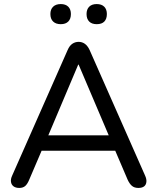

<svg xmlns="http://www.w3.org/2000/svg" viewBox="-20 -918 773 945"><path d="M75 7Q57 7 46.5 -1Q36 -9 34 -23Q32 -37 40 -54L313 -672Q322 -693 336 -702.5Q350 -712 367 -712Q384 -712 397.5 -702.5Q411 -693 421 -672L694 -54Q702 -37 700.5 -22.5Q699 -8 689 -0.5Q679 7 661 7Q641 7 629 -3.5Q617 -14 608 -34L537 -200L580 -176H152L195 -200L124 -34Q115 -12 104 -2.5Q93 7 75 7ZM365 -600 209 -231 185 -252H547L524 -231L367 -600ZM456 -799Q432 -799 419 -812Q406 -825 406 -849Q406 -872 419 -885Q432 -898 456 -898Q480 -898 493 -885Q506 -872 506 -849Q506 -825 493.5 -812Q481 -799 456 -799ZM279 -799Q255 -799 241.5 -812Q228 -825 228 -849Q228 -872 241.5 -885Q255 -898 279 -898Q303 -898 316 -885Q329 -872 329 -849Q329 -825 316 -812Q303 -799 279 -799Z"/></svg>

Font: Nunito ExtraLight Medium
Style: Regular
Weight: 500
Version: Version 3.602